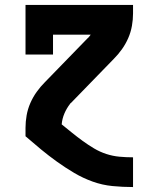

<svg xmlns="http://www.w3.org/2000/svg" viewBox="-20 -550 640 775"><path d="M516 205Q475 205 434 201Q393 197 354 183Q315 169 279.5 148Q244 127 210.5 103Q177 79 145.5 53Q114 27 83 0V-34Q83 -59 87.5 -84.5Q92 -110 102.5 -134Q113 -158 128 -179Q143 -200 161 -218L334 -396Q335 -396 336 -397Q337 -398 337 -399Q340 -402 342 -404.5Q344 -407 346 -410H194V-330H83V-530H517V-496Q517 -471 512.5 -445.5Q508 -420 497.5 -396Q487 -372 472 -351Q457 -330 439 -312L266 -134Q265 -134 264 -133Q263 -132 263 -131Q249 -113 240 -92Q231 -71 229 -48Q250 -31 271 -14Q292 3 314 19Q336 35 359.5 49Q383 63 409 71.5Q435 80 462 82.5Q489 85 516 85H517V205Z"/></svg>

Font: Iosevka Curly Slab HvEx
Style: Regular
Weight: 900
Width: 7
Monospace: yes
Designer: Belleve Invis
Foundry: Belleve Invis
Version: Version 11.1.0; ttfautohint (v1.8.3)